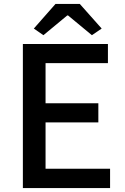

<svg xmlns="http://www.w3.org/2000/svg" viewBox="-20 -962 640 982"><path d="M97 0H543V-99H213V-336H483V-434H213V-639H532V-737H97ZM202 -782 324 -883H328L450 -782L500 -816L388 -942H264L153 -816Z"/></svg>

Font: Noto Sans JP Medium
Style: Regular
Weight: 500
Designer: Ryoko NISHIZUKA 西塚涼子 (kana, bopomofo & ideographs); Paul D. Hunt (Latin, Greek & Cyrillic); Sandoll Communications 산돌커뮤니
Foundry: Adobe
Version: Version 2.004;hotconv 1.0.118;makeotfexe 2.5.65603